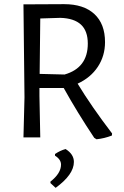

<svg xmlns="http://www.w3.org/2000/svg" viewBox="-20 -662 595 925"><path d="M520 -19 519 -9Q483 5 445 9L434 2Q352 -121 287 -238H170V-200L174 0H93L98 -193L93 -641L289 -642Q383 -642 434.5 -594.5Q486 -547 486 -459Q486 -393 451.5 -340.5Q417 -288 354 -259Q420 -150 520 -19ZM171 -306 291 -303Q403 -335 403 -452Q403 -513 370 -543.5Q337 -574 271 -576L174 -573ZM336 118Q336 179 248 243L223 220V213Q274 173 274 131Q274 106 245 88V80Q270 63 296 56Q336 81 336 118Z"/></svg>

Font: Alegreya Sans
Style: Regular
Weight: 400
Designer: Juan Pablo del Peral
Foundry: Huerta Tipografica
Version: Version 2.008; ttfautohint (v1.6)